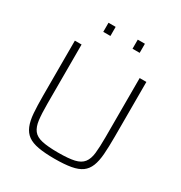

<svg xmlns="http://www.w3.org/2000/svg" viewBox="-203 -1034 1122 1188"><g transform="rotate(30 357.5 -440.0)"><path d="M358 8Q288 8 241 -0.5Q194 -9 166.5 -29Q139 -49 124.5 -84Q110 -119 106 -171Q102 -223 102 -296V-688H150V-265Q150 -195 155.5 -150.5Q161 -106 180.5 -80.5Q200 -55 242.5 -45.5Q285 -36 358 -36Q432 -36 473.5 -45.5Q515 -55 535 -80.5Q555 -106 560 -150.5Q565 -195 565 -265V-688H613V-296Q613 -223 609 -171Q605 -119 591 -84Q577 -49 549.5 -29Q522 -9 475 -0.5Q428 8 358 8ZM227 -823V-888H278V-823ZM436 -823V-888H487V-823Z"/></g></svg>

Font: Saira Thin ExtraLight
Style: Regular
Weight: 250
Version: Version 1.101